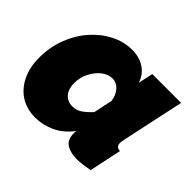

<svg xmlns="http://www.w3.org/2000/svg" viewBox="-127 -713 899 899"><g transform="rotate(45 323.0 -263.0)"><path d="M193 10Q135 10 93.5 -17Q52 -44 29.5 -92Q7 -140 7 -202Q7 -270 29.5 -330.5Q52 -391 92 -437Q132 -483 183 -509.5Q234 -536 291 -536Q338 -536 373 -512.5Q408 -489 420 -448L436 -522H627L560 -210Q557 -195 557 -186Q557 -161 584 -160L550 0Q524 5 503.5 7.5Q483 10 469 10Q425 10 398.5 -7Q372 -24 372 -67Q372 -71 372 -74.5Q372 -78 373 -82Q337 -34 289.5 -12Q242 10 193 10ZM279 -150Q303 -150 324 -163.5Q345 -177 370 -204L390 -298Q385 -333 365.5 -354.5Q346 -376 319 -376Q291 -376 265.5 -356Q240 -336 223.5 -303.5Q207 -271 207 -233Q207 -196 226 -173Q245 -150 279 -150Z"/></g></svg>

Font: Raleway Black
Style: Italic
Weight: 900
Italic angle: -12°
Designer: Matt McInerney, Pablo Impallari, Rodrigo Fuenzalida
Foundry: Matt McInerney, Pablo Impallari, Rodrigo Fuenzalida
Version: Version 4.101;RELEASE